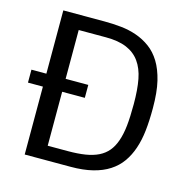

<svg xmlns="http://www.w3.org/2000/svg" viewBox="-104 -802 887 903"><g transform="rotate(15 339.5 -351.0)"><path d="M94.7 0V-330.6H22V-393.6H94.7V-701.7H295.9Q336.9 -701.7 376.7 -697.5Q416.5 -693.4 452.6 -680.7Q488.8 -668 519.5 -645.5Q550.3 -623 572.8 -586.4Q595.2 -549.8 607.9 -497.1Q620.6 -444.3 620.6 -365.7Q620.6 -303.7 615.2 -256.1Q609.9 -208.5 596.4 -168.7Q583 -128.9 560.8 -97.7Q538.6 -66.4 504.9 -44.7Q471.2 -22.9 425.3 -11.5Q379.4 0 318.4 0ZM287.1 -67.9Q334.5 -67.9 371.1 -73.7Q407.7 -79.6 434.6 -92.8Q461.4 -106 479.5 -127.7Q497.6 -149.4 508.5 -181.2Q519.5 -212.9 524.2 -255.6Q528.8 -298.3 528.8 -361.8Q528.8 -432.6 519.3 -481.9Q509.8 -531.2 485.8 -564.5Q461.9 -597.7 421.9 -614.5Q381.8 -631.3 321.3 -631.3H188.5V-393.6H298.8V-330.6H188.5V-67.9Z"/></g></svg>

Font: Mako
Style: Regular
Weight: 400
Designer: vernon adams
Foundry: vernon adams
Version: Version 1.000